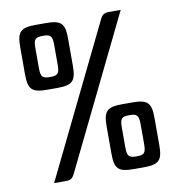

<svg xmlns="http://www.w3.org/2000/svg" viewBox="-79 -773 789 845"><g transform="rotate(-10 315.5 -350.0)"><path d="M463 -700C442 -700 433 -694 423 -673L95 0H148C169 0 178 -6 188 -27L516 -700ZM137 -410H181C250 -410 266 -426 266 -495V-615C266 -684 250 -700 181 -700H137C68 -700 52 -684 52 -615V-495C52 -426 68 -410 137 -410ZM117 -600C117 -641 126 -647 159 -647C191 -647 201 -641 201 -600V-510C201 -469 192 -463 159 -463C127 -463 117 -469 117 -510ZM451 0H495C564 0 580 -16 580 -85V-205C580 -274 564 -290 495 -290H451C382 -290 366 -274 366 -205V-85C366 -16 382 0 451 0ZM431 -190C431 -231 440 -237 473 -237C505 -237 515 -231 515 -190V-100C515 -59 506 -53 473 -53C441 -53 431 -59 431 -100Z"/></g></svg>

Font: Rationale One
Style: Regular
Weight: 400
Designer: Cyreal (www.cyreal.org)
Foundry: Cyreal (www.cyreal.org)
Version: Version 1.001